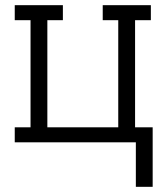

<svg xmlns="http://www.w3.org/2000/svg" viewBox="-20 -550 640 742"><path d="M505 172V0H37V-58H98V-472H37V-530H223V-472H163V-58H437V-472H377V-530H563V-472H502V-58H570V172Z"/></svg>

Font: Iosevka Slab Light Extended
Style: Regular
Weight: 300
Width: 7
Monospace: yes
Designer: Belleve Invis
Foundry: Belleve Invis
Version: Version 11.1.0; ttfautohint (v1.8.3)